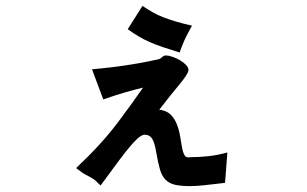

<svg xmlns="http://www.w3.org/2000/svg" viewBox="-20 -522 1040 651"><path d="M520 -150Q545 -147 558.5 -133.5Q572 -120 579.5 -101Q587 -82 590.5 -61Q594 -40 597 -23Q600 -6 605.5 4Q611 14 624 11Q656 11 687 7.5Q718 4 751 -5L743 98Q699 103 673 106Q647 109 624 109Q593 109 573.5 104.5Q554 100 541.5 87.5Q529 75 522.5 53Q516 31 510 -4Q504 -41 495 -53Q486 -65 473 -65Q462 -67 445 -51Q428 -35 407.5 -9Q387 17 364.5 48Q342 79 321 107Q313 100 308.5 95Q304 90 299 86.5Q294 83 287.5 79.5Q281 76 270 70Q260 65 253.5 59.5Q247 54 238 48Q324 -33 378.5 -105.5Q433 -178 465 -225Q436 -218 406.5 -209.5Q377 -201 330 -185L292 -287Q323 -290 350 -293Q377 -296 403.5 -300Q430 -304 458 -309Q486 -314 521 -322Q526 -325 531 -329.5Q536 -334 543 -334Q551 -334 564.5 -329.5Q578 -325 590 -318Q602 -311 611 -301.5Q620 -292 619 -283Q617 -270 587 -234Q557 -198 520 -150ZM413 -423 463 -502Q481 -490 497.5 -480.5Q514 -471 533.5 -463.5Q553 -456 576.5 -449Q600 -442 631 -435Q623 -420 617.5 -410Q612 -400 607.5 -390.5Q603 -381 599 -370.5Q595 -360 589 -344Q557 -354 533 -362Q509 -370 489.5 -378.5Q470 -387 452 -397.5Q434 -408 413 -423Z"/></svg>

Font: D2Coding ligature
Style: Bold
Weight: 700
Monospace: yes
Designer: Yong-Rak Park; Jeong-Hwan Yoon; Sang-Min Lee;
Foundry: NHN Corporation
Version: Version 1.3.2; Build 20180524